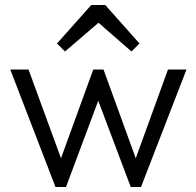

<svg xmlns="http://www.w3.org/2000/svg" viewBox="-20 -748 786 768"><path d="M202 0H244L373 -345L503 0H544L726 -470H652L523 -115L394 -470H353L224 -115L94 -470H21ZM208 -574 240 -542 374 -657 506 -542 538 -574 401 -728H345Z"/></svg>

Font: MV Cash Light
Style: Regular
Weight: 300
Designer: Rodrigo Fuenzalida
Foundry: fragTYPE
Version: Version 1.100;Glyphs 3.1.2 (3151)